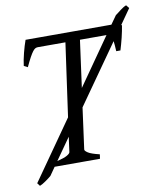

<svg xmlns="http://www.w3.org/2000/svg" viewBox="-86 -762 765 908"><g transform="rotate(-10 297.0 -308.0)"><path d="M543 -606 545.9 -603Q543.9 -591.3 541 -576.4Q538.1 -561.5 534.2 -545.9Q530.3 -530.3 526.1 -515.1Q522 -500 518.1 -487.8H498Q497.1 -503.4 496.3 -515.4Q495.6 -527.3 494.1 -536.6L294.9 -253.9L268.1 -56.2Q267.1 -49.8 282.2 -40Q297.4 -30.3 336.9 -21L334 0H116.2L88.9 39.1Q84.5 43 77.1 48.6Q69.8 54.2 61.8 59.8Q53.7 65.4 45.7 70.1Q37.6 74.7 32.2 76.7L21.5 62.5L219.2 -219.2L268.6 -570.8H136.2Q129.9 -570.8 124.3 -568.1Q118.7 -565.4 111.8 -556.6Q105 -547.9 95.7 -531Q86.4 -514.2 73.2 -485.8L55.2 -495.1Q56.6 -507.8 59.8 -523.7Q63 -539.6 67.1 -555.9Q71.3 -572.3 75.9 -587.6Q80.6 -603 85 -615.2H497.1L525.9 -655.8Q532.2 -660.2 539.3 -665.8Q546.4 -671.4 553.5 -676.8Q560.5 -682.1 567.6 -686.5Q574.7 -690.9 581.5 -693.4L593.8 -678.2ZM338.4 -570.8 307.6 -344.7 465.8 -570.8ZM133.3 -24.4Q167 -32.7 181.4 -41Q195.8 -49.3 196.8 -56.2L206.5 -128.4Z"/></g></svg>

Font: Gentium Plus Am
Style: Italic
Weight: 400
Italic angle: -8°
Designer: J. Victor Gaultney, Annie Olsen, Iska Routamaa, Becca Hirsbrunner
Foundry: SIL International
Version: Version 5.000